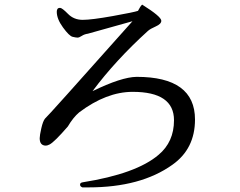

<svg xmlns="http://www.w3.org/2000/svg" viewBox="-20 -796 1040 832"><path d="M381 -401Q506 -462 572 -463Q825 -463 825 -278Q825 -151 727 -82Q590 16 364 16H337Q327 12 327 5Q326 -4 338 -6Q571 -43 667 -125Q734 -181 734 -275Q734 -398 555 -398Q441 -398 323 -309Q297 -287 274 -248Q216 -181 195 -170Q185 -165 179 -165Q152 -165 152 -197Q152 -209 159 -240Q166 -271 175 -282Q182 -286 554 -704L361 -650Q346 -648 334.5 -640.5Q323 -633 316 -633Q309 -633 294.5 -636.5Q280 -640 253 -677Q226 -714 226 -745Q226 -762 240 -762Q249 -762 274.5 -736Q300 -710 338.5 -710Q377 -710 469 -726.5Q561 -743 578 -749Q588 -769 596 -776Q679 -724 679 -706Q679 -692 655 -681.5Q631 -671 621 -662Q480 -534 381 -401Z"/></svg>

Font: Sawarabi Mincho
Style: Regular
Weight: 400
Version: Version 1.00